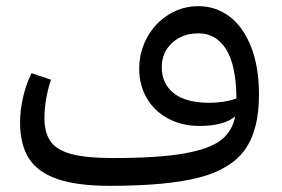

<svg xmlns="http://www.w3.org/2000/svg" viewBox="-20 -588 914 622"><path d="M819 -281Q819 -166 773 -102.5Q727 -39 623.5 -12.5Q520 14 337 14Q230 14 166 -8Q102 -30 73.5 -75Q45 -120 45 -192Q45 -230 54.5 -272Q64 -314 82 -351L145 -330Q124 -264 124 -205Q124 -157 144.5 -129Q165 -101 213 -88.5Q261 -76 345 -76Q494 -76 577.5 -91Q661 -106 697 -135Q733 -164 742 -211Q705 -180 627 -180Q569 -180 524.5 -204Q480 -228 455.5 -270Q431 -312 431 -365Q431 -420 456.5 -466.5Q482 -513 526 -540.5Q570 -568 623 -568Q679 -568 723.5 -534.5Q768 -501 793.5 -436Q819 -371 819 -281ZM658 -255Q706 -255 746 -269Q745 -377 712.5 -428.5Q680 -480 623 -480Q571 -480 537.5 -449Q504 -418 504 -370Q504 -317 543 -286Q582 -255 658 -255Z"/></svg>

Font: Fira GO
Style: Regular
Weight: 400
Designer: Carrois Corporate
Foundry: Carrois Corporate GbR
Version: Version 0.300